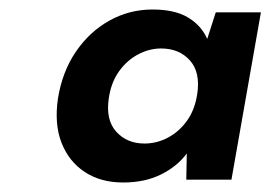

<svg xmlns="http://www.w3.org/2000/svg" viewBox="-20 -731 569 404"><path d="M239 -347Q192 -347 158.5 -369Q125 -391 109.5 -430.5Q94 -470 102 -524Q111 -580 139.5 -622Q168 -664 210 -687.5Q252 -711 301 -711Q348 -711 376 -694Q404 -677 416 -649L434 -705H529L467 -353H372L373 -408Q353 -381 319 -364Q285 -347 239 -347ZM284 -429Q310 -429 333.5 -441.5Q357 -454 373.5 -477Q390 -500 395 -533Q402 -579 379.5 -604Q357 -629 319 -629Q294 -629 270.5 -616.5Q247 -604 230.5 -581Q214 -558 209 -525Q202 -479 224.5 -454Q247 -429 284 -429Z"/></svg>

Font: DM Sans 10pt
Style: Bold Italic
Weight: 700
Italic angle: -10°
Version: Version 4.004;gftools[0.9.30]